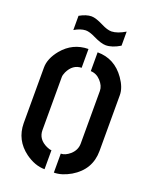

<svg xmlns="http://www.w3.org/2000/svg" viewBox="-158 -947 829 1040"><g transform="rotate(20 256.5 -427.5)"><path d="M118.2 -756.8V-838.9Q156.2 -860.4 186.5 -860.4Q210.9 -860.4 255.9 -837.9Q290 -820.3 314.5 -820.3Q348.6 -821.3 392.6 -847.7V-766.6Q347.7 -739.3 310.5 -739.3Q284.2 -739.3 238.3 -761.7Q205.1 -778.3 182.6 -778.3Q152.3 -777.3 118.2 -756.8ZM38.1 -190.4V-511.7Q38.1 -563.5 82 -617.2Q140.6 -687.5 230.5 -688.5V-580.1Q179.7 -579.1 154.3 -525.4Q146.5 -507.8 146.5 -496.1V-190.4Q146.5 -137.7 201.2 -112.3Q217.8 -104.5 229.5 -104.5V4.9Q173.8 4.9 118.2 -35.2Q39.1 -93.8 38.1 -190.4ZM283.2 4.9V-104.5Q308.6 -104.5 335.9 -127.9Q365.2 -154.3 366.2 -190.4V-496.1Q366.2 -525.4 340.8 -552.7Q316.4 -579.1 283.2 -580.1V-688.5Q381.8 -688.5 441.4 -603.5Q475.6 -554.7 475.6 -511.7V-190.4Q475.6 -82 378.9 -24.4Q328.1 4.9 283.2 4.9Z"/></g></svg>

Font: Post No Bills Colombo
Style: Bold
Weight: 800
Designer: Kosala Senevirathne, Siva Puranthara, Lasantha Premarathna, Tharique Azeez
Foundry: Mooniak
Version: Version 1.220 ; ttfautohint (v1.5)